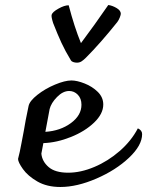

<svg xmlns="http://www.w3.org/2000/svg" viewBox="-20 -741 587 766"><path d="M547 -206Q547 -161 494.5 -111.5Q442 -62 364.5 -28.5Q287 5 221 5Q167 5 129 -17Q91 -39 71.5 -66.5Q52 -94 52 -107Q59 -133 65.5 -169Q72 -205 75 -219Q78 -237 82.5 -261.5Q87 -286 94 -318Q98 -338 129 -362.5Q160 -387 199.5 -403.5Q239 -420 265 -420Q287 -420 317.5 -408Q348 -396 370 -374.5Q392 -353 392 -324Q392 -287 355.5 -252Q319 -217 263 -194.5Q207 -172 153 -170L145 -128Q148 -97 174 -74.5Q200 -52 252 -52Q302 -52 356.5 -75Q411 -98 457.5 -138.5Q504 -179 530 -229Q547 -221 547 -206ZM178 -306 161 -215Q221 -219 263 -250Q305 -281 305 -323Q305 -348 290.5 -363Q276 -378 256 -378Q231 -378 207.5 -354Q184 -330 178 -306ZM462 -686Q462 -682 458 -671.5Q454 -661 448 -653Q380 -568 323 -511Q313 -501 305 -496Q297 -491 287 -491Q279 -491 272 -493.5Q265 -496 263 -500Q240 -538 225 -570.5Q210 -603 192 -649Q184 -674 186 -682Q189 -693 213 -706.5Q237 -720 254 -720Q277 -632 303 -569Q357 -641 412 -721Q428 -719 445 -709Q462 -699 462 -686Z"/></svg>

Font: Charmonman
Style: Bold
Weight: 700
Designer: Ekaluck Peanpanawate
Foundry: Cadson Demak Co.,Ltd.
Version: Version 1.000; ttfautohint (v1.6)